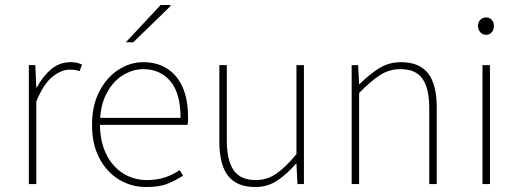

<svg xmlns="http://www.w3.org/2000/svg" viewBox="-20 -740 2086 772"><path d="M96 0V-478H122L126 -388H128Q151 -432 185 -461Q219 -490 264 -490Q276 -490 287 -488Q298 -486 310 -480L300 -454Q291 -457 282.5 -458.5Q274 -460 260 -460Q227 -460 191 -431.5Q155 -403 126 -332V0Z M568 12Q508 12 458.5 -18Q409 -48 379.5 -104Q350 -160 350 -238Q350 -316 379.5 -372.5Q409 -429 456 -459.5Q503 -490 556 -490Q611 -490 651.5 -464.5Q692 -439 714 -390Q736 -341 736 -270Q736 -263 736 -255Q736 -247 734 -238H366V-266H706Q706 -365 665 -413.5Q624 -462 556 -462Q514 -462 474 -437.5Q434 -413 408 -363.5Q382 -314 382 -240Q382 -172 406.5 -121.5Q431 -71 474 -43.5Q517 -16 570 -16Q611 -16 644 -27Q677 -38 702 -56L716 -34Q689 -16 655.5 -2Q622 12 568 12ZM486 -570 626 -720H664L666 -716L516 -570Z M1006 12Q933 12 897.5 -32.5Q862 -77 862 -170V-478H892V-174Q892 -95 919.5 -55.5Q947 -16 1008 -16Q1053 -16 1090 -41Q1127 -66 1172 -120V-478H1202V0H1176L1172 -82H1170Q1134 -40 1095 -14Q1056 12 1006 12Z M1394 0V-478H1420L1424 -402H1426Q1464 -440 1503.5 -465Q1543 -490 1592 -490Q1666 -490 1701 -445.5Q1736 -401 1736 -308V0H1706V-304Q1706 -384 1679 -423Q1652 -462 1590 -462Q1545 -462 1508 -438Q1471 -414 1424 -366V0Z M1920 0V-478H1950V0ZM1934 -600Q1921 -600 1911.5 -610Q1902 -620 1902 -636Q1902 -651 1911.5 -660.5Q1921 -670 1934 -670Q1948 -670 1957 -660.5Q1966 -651 1966 -636Q1966 -620 1957 -610Q1948 -600 1934 -600Z"/></svg>

Font: Source Sans 3
Style: Regular
Weight: 200
Designer: Paul D. Hunt
Foundry: Adobe
Version: Version 3.046;hotconv 1.0.118;makeotfexe 2.5.65603